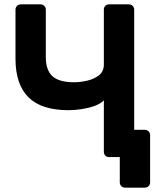

<svg xmlns="http://www.w3.org/2000/svg" viewBox="-20 -720 741 880"><path d="M480 0Q469 0 462.5 -7Q456 -14 456 -24V-260Q440 -244 413.5 -234.5Q387 -225 355.5 -220Q324 -215 294 -215Q170 -215 110.5 -274Q51 -333 51 -451V-676Q51 -686 58 -693Q65 -700 75 -700H165Q176 -700 183 -693Q190 -686 190 -676V-458Q190 -399 220 -371Q250 -343 321 -343Q347 -343 378.5 -350Q410 -357 433 -374.5Q456 -392 456 -425V-676Q456 -686 462.5 -693Q469 -700 480 -700H570Q581 -700 588 -693Q595 -686 595 -676V-125H643Q654 -125 661 -118Q668 -111 668 -101V116Q668 126 661 133Q654 140 643 140H553Q543 140 536 133Q529 126 529 116V0Z"/></svg>

Font: Rubik Medium
Style: Regular
Weight: 500
Designer: Hubert and Fischer
Foundry: Hubert and Fischer
Version: Version 2.300; ttfautohint (v1.8.4.7-5d5b);gftools[0.9.30]